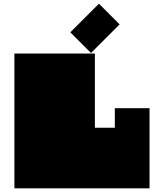

<svg xmlns="http://www.w3.org/2000/svg" viewBox="-20 -1020 864 1040"><path d="M58 0V-730H494V-328H602V-434H790V0ZM473 -733 361 -845 516 -1000 628 -888Z"/></svg>

Font: El Pececito
Style: Regular
Weight: 400
Designer: deFharo
Foundry: deFharo
Version: El Pececito Version 1.000